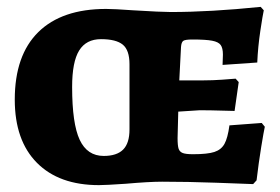

<svg xmlns="http://www.w3.org/2000/svg" viewBox="-20 -531 816 559"><path d="M23 -241Q23 -370 91.5 -437.5Q160 -505 289 -505Q312 -505 368 -501Q450 -496 477 -496Q592 -496 739 -511L748 -501Q745 -488 738 -441.5Q731 -395 729 -349L628 -342L629 -372Q629 -391 622.5 -400Q616 -409 597.5 -412.5Q579 -416 540 -416Q519 -416 513.5 -412Q508 -408 507 -394L502 -297H573Q599 -297 627 -299Q655 -301 666 -302L675 -292L663 -208Q653 -208 623 -209Q593 -210 561 -210L499 -206L497 -129Q497 -107 500 -98Q503 -89 512 -85.5Q521 -82 542 -82Q584 -82 604 -88.5Q624 -95 633.5 -112Q643 -129 648 -166L742 -173L751 -162Q748 -149 740.5 -103Q733 -57 727 -6L717 5Q692 4 609 1Q526 -2 452 -2Q414 -2 346 4Q288 8 268 8Q152 8 87.5 -57Q23 -122 23 -241ZM357 -154V-344Q357 -385 337.5 -401Q318 -417 274 -417Q231 -417 210.5 -384Q190 -351 190 -278Q190 -171 212 -124Q234 -77 282 -77Q320 -77 338.5 -95.5Q357 -114 357 -154Z"/></svg>

Font: Alegreya SC ExtraBold
Style: Regular
Weight: 800
Designer: Juan Pablo del Peral
Foundry: Huerta Tipografica
Version: Version 2.007; ttfautohint (v1.6)